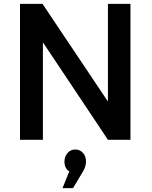

<svg xmlns="http://www.w3.org/2000/svg" viewBox="-20 -720 785 989"><path d="M536 -700H652V0H536L201 -502V0H83V-700H199L536 -197ZM368 50Q391 50 407 67Q423 84 423 112Q423 138 407 164L356 249H302L337 163Q312 147 312 113Q312 86 328 68Q344 50 368 50Z"/></svg>

Font: Steamflix Grotesk
Style: Regular
Weight: 400
Designer: Julieta Ulanovsky
Foundry: Julieta Ulanovsky
Version: Version 4.000;PS 004.000;hotconv 1.0.88;makeotf.lib2.5.64775